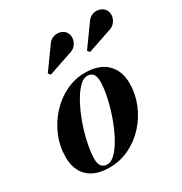

<svg xmlns="http://www.w3.org/2000/svg" viewBox="-169 -839 926 975"><g transform="rotate(-30 294.5 -351.5)"><path d="M195 10Q113.5 10 70 -31Q26.5 -72 26.5 -147Q26.5 -210 50.5 -268Q74.5 -326 116 -371.5Q157.5 -417 211.2 -443.5Q265 -470 324.5 -470Q406 -470 450.8 -427.5Q495.5 -385 495.5 -310Q495.5 -248.5 472 -191Q448.5 -133.5 407.2 -88.2Q366 -43 311.5 -16.5Q257 10 195 10ZM192.5 -9.5Q213 -9.5 234 -28.5Q255 -47.5 275 -79.5Q295 -111.5 312.5 -152Q330 -192.5 343.2 -236Q356.5 -279.5 364 -320.8Q371.5 -362 371.5 -395.5Q371.5 -421 360.8 -435.8Q350 -450.5 327 -450.5Q306.5 -450.5 285.5 -431.5Q264.5 -412.5 244.5 -380.2Q224.5 -348 207 -307.8Q189.5 -267.5 176.2 -224Q163 -180.5 155.5 -139.2Q148 -98 148 -64.5Q148 -39 158.8 -24.2Q169.5 -9.5 192.5 -9.5ZM401 -548 390.5 -561 476.5 -680.5Q487.5 -698 502.5 -705.5Q517.5 -713 532.8 -712.8Q548 -712.5 560.8 -706Q573.5 -699.5 580.5 -689Q591 -673 589 -653Q587 -633 573.5 -616.2Q560 -599.5 536.5 -594ZM171 -548 160.5 -561 246.5 -680.5Q257.5 -698 272.5 -705.5Q287.5 -713 302.8 -712.8Q318 -712.5 330.8 -706Q343.5 -699.5 350.5 -689Q361 -673 359 -653Q357 -633 343.5 -616.2Q330 -599.5 306.5 -594Z"/></g></svg>

Font: Bodoni Moda 11pt
Style: Bold Italic
Weight: 700
Italic angle: -13°
Designer: Owen Earl
Foundry: indestructible type
Version: Version 2.004